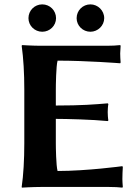

<svg xmlns="http://www.w3.org/2000/svg" viewBox="-20 -854 634 877"><path d="M235 -200V-311C283 -311 403 -308 472 -301L475 -304C473 -313 472 -333 472 -342C472 -351 473 -370 475 -379L472 -382C413 -377 353 -372 235 -372V-445C235 -462 236 -553 243 -577C377 -577 529 -565 529 -565L531 -569C530 -577 529 -601 529 -610C529 -618 530 -631 531 -645L529 -648C513 -646 490 -645 469 -645H165C131 -645 81 -648 81 -648L79 -645C87 -588 91 -520 91 -445V-200C91 -125 87 -54 79 0L80 3C80 3 130 0 165 0H479C500 0 523 1 539 3L541 0C540 -13 539 -26 539 -36C539 -46 540 -83 541 -91L539 -95C539 -95 377 -73 243 -73C236 -97 235 -183 235 -200ZM110 -771C110 -737 138 -709 173 -709C208 -709 236 -737 236 -771C236 -806 208 -834 173 -834C138 -834 110 -806 110 -771ZM330 -771C330 -737 358 -709 393 -709C427 -709 456 -737 456 -771C456 -806 427 -834 393 -834C358 -834 330 -806 330 -771Z"/></svg>

Font: Libertinus Sans
Style: Bold
Weight: 700
Designer: Philipp H. Poll, Khaled Hosny
Foundry: Caleb Maclennan
Version: Version 7.050;RELEASE